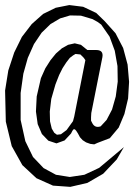

<svg xmlns="http://www.w3.org/2000/svg" viewBox="-23 -768 543 759"><path d="M196.3 -434.6 179.7 -377 173.8 -327.1 174.8 -288.1 181.6 -259.8 191.4 -243.2 202.1 -235.4 217.8 -237.3 240.2 -253.9 265.6 -289.1 270.5 -307.6 314.5 -530.3 307.6 -540 294.9 -552.7 275.4 -554.7 265.6 -548.8 252.9 -539.1 239.3 -521.5 224.6 -499 210.9 -471.7ZM341.8 -281.2Q352.5 -260.7 375 -268.6L398.4 -293.9L419.9 -335L434.6 -386.7L442.4 -445.3L441.4 -506.8L430.7 -567.4L410.2 -623L377 -670.9L362.3 -681.6L342.8 -692.4L296.9 -706.1L253.9 -707L214.8 -695.3L176.8 -672.9L141.6 -638.7L111.3 -593.8L86.9 -539.1L69.3 -476.6L58.6 -400.4V-293.9L77.1 -210L107.4 -147.5L149.4 -103.5L198.2 -77.1L252.9 -68.4L310.5 -77.1L369.1 -104.5L423.8 -150.4L466.8 -186.5L438.5 -137.7L384.8 -81.1L322.3 -44.9L254.9 -29.3L186.5 -34.2L121.1 -63.5L65.4 -115.2L23.4 -190.4L0 -287.1L-2.9 -410.2L9.8 -489.3L33.2 -560.5L63.5 -622.1L102.5 -672.9L147.5 -712.9L197.3 -737.3L251 -748L305.7 -741.2L357.4 -716.8L390.6 -684.6L433.6 -636.7L463.9 -578.1L481.4 -512.7L487.3 -444.3L483.4 -378.9L468.8 -317.4L446.3 -263.7L411.1 -221.7L362.3 -203.1L349.6 -197.3L334 -199.2L317.4 -205.1L303.7 -213.9L293 -225.6L285.2 -240.2L278.3 -251Q269.5 -263.7 262.7 -250L257.8 -240.2L232.4 -212.9L200.2 -201.2L168 -211.9L142.6 -238.3L126 -277.3L119.1 -327.1L122.1 -386.7L138.7 -459L156.2 -498L176.8 -530.3L198.2 -556.6L221.7 -577.1L246.1 -590.8L272.5 -596.7L296.9 -590.8L322.3 -570.3H357.4Q386.7 -570.3 381.8 -542L337.9 -321.3L336.9 -304.7V-291Z"/></svg>

Font: B2 Hana
Style: Regular
Weight: 500
Version: 2020-08-05; (max)